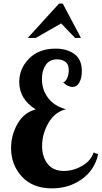

<svg xmlns="http://www.w3.org/2000/svg" viewBox="-20 -1020 561 1058"><path d="M41 -204Q41 -276 77 -338.5Q113 -401 177 -417Q86 -474 86 -568Q86 -642 140 -697Q194 -752 286 -752Q350 -752 390.5 -722Q431 -692 431 -628Q431 -591 417.5 -566Q404 -541 379 -541Q354 -541 328 -566Q342 -570 350.5 -590.5Q359 -611 359 -633Q359 -667 339.5 -680Q320 -693 295 -693Q253 -693 232 -662Q211 -631 211 -584Q211 -526 245 -480.5Q279 -435 344 -418Q283 -404 247.5 -343.5Q212 -283 212 -215Q212 -156 242.5 -117Q273 -78 332 -78Q384 -78 432.5 -106Q481 -134 496 -180L521 -170Q501 -82 430 -32Q359 18 267 18Q160 18 100.5 -47Q41 -112 41 -204ZM133 -811 305 -1000H326L426 -811H394L317 -891L177 -811Z"/></svg>

Font: Lobster Two
Style: Bold
Weight: 700
Designer: Pablo Impallari
Foundry: Pablo Impallari. www.impallari.com
Version: Version 1.006